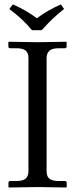

<svg xmlns="http://www.w3.org/2000/svg" viewBox="-20 -832 333 853"><path d="M122.1 -697.8Q84 -745.1 21.5 -792L37.1 -812.5Q95.7 -787.1 143.6 -751Q193.8 -787.6 250.5 -812.5L264.6 -792Q217.3 -755.9 165 -697.8ZM187 -573.7V-71.3Q187 -47.9 199.7 -37.8Q212.4 -27.8 241.7 -27.8H268.1Q276.4 -27.8 276.4 -19.5V-1L274.4 1Q187.5 -1 148.4 -1L19.5 1L17.6 -1V-19.5Q17.6 -27.8 25.4 -27.8H51.8Q81.5 -27.8 94 -38.6Q106.4 -49.3 106.4 -71.3V-573.7Q106.4 -597.2 93.8 -607.4Q81.1 -617.7 51.8 -617.7H25.4Q17.1 -617.7 17.1 -626V-644.5L19 -646.5Q106 -644.5 145 -644.5L273.9 -646.5L275.9 -644.5V-626Q275.9 -617.7 268.1 -617.7H241.7Q211.9 -617.7 199.5 -606.7Q187 -595.7 187 -573.7Z"/></svg>

Font: Libertinage
Style: f
Weight: 400
Designer: OSP
Foundry: OSP
Version: Version 1.0; 2008; OFL relea